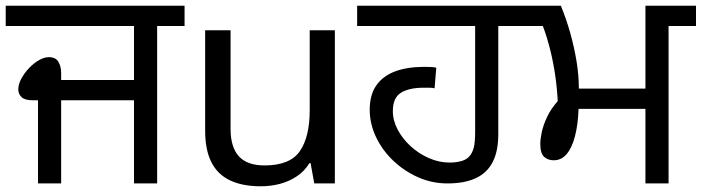

<svg xmlns="http://www.w3.org/2000/svg" viewBox="-27 -642 2456 672"><path d="M106 0V-291H88Q60 -291 48.5 -302Q37 -313 37 -329Q37 -347 47.5 -366.5Q58 -386 74.5 -403.5Q91 -421 109.5 -431.5Q128 -442 144 -442Q168 -442 177.5 -425.5Q187 -409 187 -387V-362H442V-551H-7V-622H619V-551H523V0H442V-291H187V0Z M1145 -536V0H1073L1060 -71H1056Q1039 -43 1012 -25Q985 -7 953 1.5Q921 10 886 10Q822 10 778.5 -10.5Q735 -31 713 -74Q691 -117 691 -185V-536H780V-191Q780 -127 809 -95Q838 -63 899 -63Q988 -63 1022.5 -113Q1057 -163 1057 -257V-536Z M1539 0Q1485 0 1436.5 -21.5Q1388 -43 1349.5 -79.5Q1311 -116 1289 -162.5Q1267 -209 1267 -258Q1267 -310 1290 -343Q1313 -376 1355.5 -392Q1398 -408 1458 -408Q1469 -408 1481 -407.5Q1493 -407 1500 -405L1494 -333Q1486 -335 1475 -335Q1464 -335 1456 -335Q1405 -335 1376.5 -317.5Q1348 -300 1348 -253Q1348 -220 1365 -188Q1382 -156 1410.5 -130Q1439 -104 1474.5 -88.5Q1510 -73 1547 -73Q1568 -73 1587 -78Q1606 -83 1617 -96Q1626 -107 1631 -124.5Q1636 -142 1636 -183V-551H1223V-622H1813V-551H1717V-172Q1717 -113 1697.5 -75Q1678 -37 1638.5 -18.5Q1599 0 1539 0Z M2232 0V-261H1998Q1996 -206 1985.5 -165.5Q1975 -125 1956.5 -103Q1938 -81 1911 -81Q1891 -81 1877.5 -93Q1864 -105 1864 -139Q1864 -154 1869 -178.5Q1874 -203 1887.5 -232Q1901 -261 1925 -288Q1923 -331 1916.5 -376.5Q1910 -422 1899 -466.5Q1888 -511 1873 -551H1799V-622H1936Q1955 -576 1969 -526Q1983 -476 1991 -427Q1999 -378 1999 -332H2232V-622H2409V-551H2313V0Z"/></svg>

Font: hexlgurmukhi05
Style: Book
Weight: 400
Designer: Jelle Bosma - Monotype Design Team
Foundry: Monotype Imaging Inc.
Version: Version 2.003